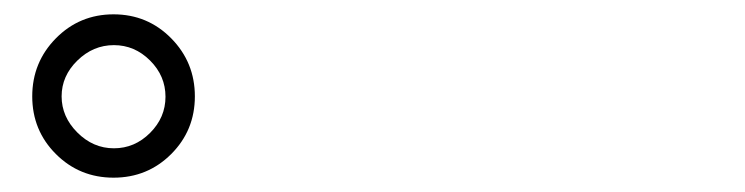

<svg xmlns="http://www.w3.org/2000/svg" viewBox="-20 -842 1040 268"><path d="M138.5 -594Q91 -594 58 -627Q25 -660 25 -707.5Q25 -755 58 -788.5Q91 -822 138.5 -822Q186 -822 219 -788.5Q252 -755 252 -707.5Q252 -660 219 -627Q186 -594 138.5 -594ZM139 -779Q110 -779 88 -757.5Q66 -736 66 -707.5Q66 -679 88 -657Q110 -635 139 -635Q168 -635 189.5 -656.5Q211 -678 211 -707Q211 -736 189.5 -757.5Q168 -779 139 -779Z"/></svg>

Font: Swei Half Moon CJK TC
Style: DemiLight
Weight: 350
Version: Version 2.125